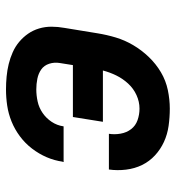

<svg xmlns="http://www.w3.org/2000/svg" viewBox="7 -585 586 640"><g transform="rotate(-90 300.0 -265.0)"><path d="M258 8Q229 8 200.5 4Q172 0 147 -11.5Q122 -23 102 -41.5Q82 -60 70 -84.5Q58 -109 54.5 -138Q51 -167 55 -195H174Q171 -176 174.5 -156Q178 -136 189.5 -121Q201 -106 219.5 -99.5Q238 -93 258 -93Q281 -93 303 -103Q325 -113 341.5 -131Q358 -149 368.5 -170.5Q379 -192 385 -215H214L230 -315H403L410 -359Q413 -377 407.5 -394Q402 -411 388.5 -420.5Q375 -430 357.5 -433.5Q340 -437 322 -437Q302 -437 281.5 -432.5Q261 -428 243.5 -416Q226 -404 214 -386Q202 -368 199 -347Q199 -347 199 -346.5Q199 -346 199 -346H80Q80 -347 80 -348Q80 -349 81 -349Q85 -377 96 -402.5Q107 -428 124.5 -451Q142 -474 165.5 -491.5Q189 -509 215 -519.5Q241 -530 268 -534Q295 -538 322 -538Q343 -538 364.5 -536Q386 -534 406.5 -529Q427 -524 446 -515.5Q465 -507 480.5 -494Q496 -481 507.5 -464.5Q519 -448 525 -428Q531 -408 531 -386.5Q531 -365 527 -343L509 -233Q504 -202 495 -172Q486 -142 469.5 -114Q453 -86 430 -62Q407 -38 379 -21.5Q351 -5 319.5 1.5Q288 8 258 8Z"/></g></svg>

Font: Iosevka Curly Extended
Style: Bold Italic
Weight: 700
Width: 7
Italic angle: -9°
Monospace: yes
Designer: Belleve Invis
Foundry: Belleve Invis
Version: Version 11.1.0; ttfautohint (v1.8.3)